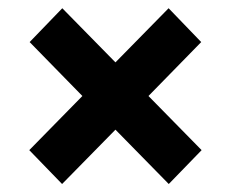

<svg xmlns="http://www.w3.org/2000/svg" viewBox="-20 -487 566 471"><path d="M182.1 -251.5 52.7 -383.8 132.8 -466.8 263.2 -334 393.6 -466.8 473.6 -383.8 344.2 -251.5 474.6 -118.7 394 -35.6 263.2 -168.9 132.3 -35.6 51.8 -118.7Z"/></svg>

Font: Vazirmatn UI NL ExtraBold
Style: Regular
Weight: 800
Designer: Saber Rastikerdar
Foundry: Saber Rastikerdar
Version: Version 33.003